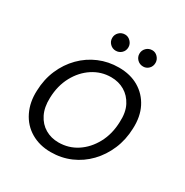

<svg xmlns="http://www.w3.org/2000/svg" viewBox="-158 -799 908 940"><g transform="rotate(30 296.0 -328.5)"><path d="M254 12Q191 12 142.5 -16.5Q94 -45 68.5 -97Q43 -149 46 -215Q48 -280 71.5 -334.5Q95 -389 135 -429.5Q175 -470 227 -492Q279 -514 338 -514Q403 -514 450.5 -486Q498 -458 523.5 -408Q549 -358 546 -290Q544 -225 520.5 -170Q497 -115 457.5 -74Q418 -33 366 -10.5Q314 12 254 12ZM263 -48Q321 -48 367.5 -78.5Q414 -109 443 -162.5Q472 -216 474 -285Q477 -340 457.5 -377.5Q438 -415 404.5 -434.5Q371 -454 329 -454Q273 -454 226 -423.5Q179 -393 150 -339.5Q121 -286 119 -217Q117 -163 136 -125Q155 -87 188.5 -67.5Q222 -48 263 -48ZM282 -577Q263 -577 249.5 -590.5Q236 -604 236 -623Q236 -642 249.5 -655.5Q263 -669 283 -669Q301 -669 314.5 -655Q328 -641 328 -623Q328 -603 314.5 -590Q301 -577 282 -577ZM437 -577Q417 -577 403.5 -590.5Q390 -604 390 -623Q390 -642 403.5 -655.5Q417 -669 437 -669Q455 -669 468 -655Q481 -641 481 -623Q481 -603 468 -590Q455 -577 437 -577Z"/></g></svg>

Font: DM Sans 16pt Light
Style: Italic
Weight: 300
Italic angle: -10°
Version: Version 4.004;gftools[0.9.30]